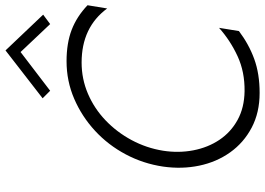

<svg xmlns="http://www.w3.org/2000/svg" viewBox="-156 -820 985 714"><g transform="rotate(-90 337.0 -463.5)"><path d="M133 -350Q143 -412 172.5 -467Q202 -522 246 -564Q290 -606 345 -629.5Q400 -653 461 -653Q592 -653 662 -558L674 -631Q632 -671 582.5 -690Q533 -709 466 -709Q392 -709 326 -680.5Q260 -652 207 -603Q154 -554 119.5 -489Q85 -424 74 -350Q64 -280 77.5 -215.5Q91 -151 127 -100.5Q163 -50 219 -20.5Q275 9 348 9Q419 9 474 -11Q529 -31 578 -68L590 -142Q543 -100 484.5 -73Q426 -46 354 -47Q293 -48 247.5 -73Q202 -98 173.5 -140.5Q145 -183 134.5 -237.5Q124 -292 133 -350ZM500 -880 604 -770 639 -796 506 -936 328 -798 356 -770Z"/></g></svg>

Font: Jost* 300 Light Italic
Style: Italic
Weight: 300
Italic angle: -10°
Version: Version 3.200; ttfautohint (v0.97) -l 8 -r 50 -G 200 -x 14 -